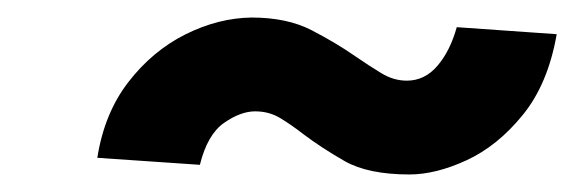

<svg xmlns="http://www.w3.org/2000/svg" viewBox="-20 -416 655 219"><path d="M208 -228 91 -236Q99 -287 126.5 -322.5Q154 -358 191.5 -376.8Q229 -395.5 267 -396Q307.5 -396 335.5 -381.5Q363.5 -367 385 -352Q401 -341 415 -332.5Q429 -324 444 -324Q464.5 -324 479 -341Q493.5 -358 501 -385L615 -377Q605 -320 576.2 -284.8Q547.5 -249.5 512.2 -233.2Q477 -217 447 -217Q400 -217 373.2 -232.2Q346.5 -247.5 326 -263Q312.5 -273.5 299.8 -281.2Q287 -289 271 -289Q254.5 -289 235.5 -275.8Q216.5 -262.5 208 -228Z"/></svg>

Font: Expletus Sans
Style: Bold Italic
Weight: 700
Italic angle: -7°
Version: Version 7.500